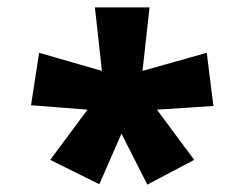

<svg xmlns="http://www.w3.org/2000/svg" viewBox="-20 -765 652 520"><path d="M116 -332 217 -468 64 -480 86 -622 256 -573 237 -745H385L366 -573L540 -622L558 -478L405 -468L506 -332L379 -265L309 -403L249 -266Z"/></svg>

Font: Noto Sans Gurmukhi UI Black
Style: Regular
Weight: 900
Designer: Jelle Bosma - Monotype Design Team
Foundry: Monotype Imaging Inc.
Version: Version 2.004; ttfautohint (v1.8.4.7-5d5b)